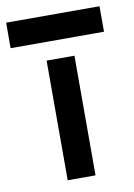

<svg xmlns="http://www.w3.org/2000/svg" viewBox="-121 -678 509 727"><g transform="rotate(-10 133.5 -314.0)"><path d="M-46 -530V-628H313V-530ZM80 -460H187V0H80Z"/></g></svg>

Font: Jost* Medium
Style: Regular
Weight: 500
Version: Version 3.7